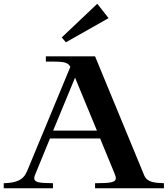

<svg xmlns="http://www.w3.org/2000/svg" viewBox="-65 -1006 896 1026"><path d="M287 -780 265 -806 455 -986 515 -909ZM-45 0H218V-27C162 -29 118 -26 118 -54C118 -58 119 -64 122 -71L202 -266H470L547 -79C551 -69 554 -60 554 -54C554 -31 525 -27 443 -27V0H811V-27C769 -29 722 -29 706 -68L443 -705H180V-677C272 -677 295 -677 311 -649L80 -92C59 -41 20 -29 -45 -27ZM219 -308 336 -591 453 -308Z"/></svg>

Font: Ortica Linear
Style: Bold
Weight: 700
Designer: Benedetta Bovani
Foundry: Collletttivo
Version: Version 2.000;Glyphs 3.1.2 (3151)